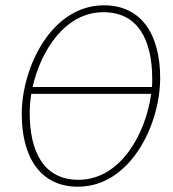

<svg xmlns="http://www.w3.org/2000/svg" viewBox="-20 -692 652 724"><path d="M274 12C472 12 584 -222 584 -398C584 -558 516 -672 372 -672C174 -672 62 -438 62 -262C62 -102 130 12 274 12ZM370 -646C500 -646 554 -542 554 -394C554 -384 554 -374 553 -364H103C134 -502 226 -646 370 -646ZM276 -14C146 -14 92 -118 92 -266C92 -289 94 -313 98 -338H550C530 -189 435 -14 276 -14Z"/></svg>

Font: Source Sans Pro ExtraLight
Style: Italic
Weight: 200
Italic angle: -11°
Designer: Paul D. Hunt
Foundry: Adobe Systems Incorporated
Version: Version 3.006;hotconv 1.0.111;makeotfexe 2.5.65597